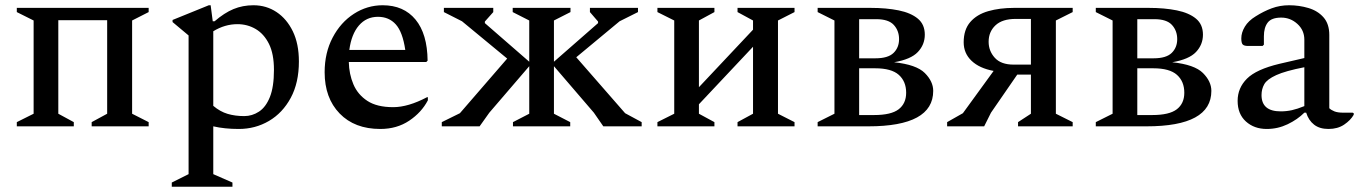

<svg xmlns="http://www.w3.org/2000/svg" viewBox="-20 -481 5183 731"><path d="M108 -403 44 -435V-451H546V-435L483 -403V-48L546 -16V0H329V-16L388 -48V-404H202V-48L261 -16V0H44V-16L108 -48Z M634 230V214L698 182V-346L637 -397V-405L775 -461H782L790 -400H797Q834 -432 869 -446.5Q904 -461 945 -461Q994 -461 1033 -435Q1072 -409 1095 -361.5Q1118 -314 1118 -247Q1118 -166 1087 -108.5Q1056 -51 1004 -20.5Q952 10 889 10Q835 10 792 0V182L865 214V230ZM884 -389Q836 -389 792 -362V-78Q818 -56 846.5 -47.5Q875 -39 910 -39Q940 -39 966 -56Q992 -73 1007.5 -111.5Q1023 -150 1023 -215Q1023 -276 1004 -314Q985 -352 953.5 -370.5Q922 -389 884 -389Z M1428 10Q1330 10 1273 -49Q1216 -108 1216 -206Q1216 -280 1246.5 -338Q1277 -396 1327.5 -428.5Q1378 -461 1437 -461Q1517 -461 1562 -406.5Q1607 -352 1608 -250L1603 -245H1308Q1309 -199 1325.5 -160Q1342 -121 1378.5 -97Q1415 -73 1477 -73Q1534 -73 1606 -111H1609V-99Q1585 -53 1538 -21.5Q1491 10 1428 10ZM1419 -417Q1375 -417 1346.5 -384Q1318 -351 1310 -291H1523Q1513 -359 1487 -388Q1461 -417 1419 -417Z M1806 0H1662V-16L1731 -50L1911 -258L1739 -400L1670 -435V-451H1858V-435L1826 -399V-393L1995 -246V-403L1932 -435V-451H2152V-435L2089 -403V-246L2257 -393V-399L2226 -435V-451H2409V-435L2339 -400L2174 -263L2360 -50L2423 -16V0H2277L2241 -52L2089 -229V-48L2151 -16V0H1933V-16L1995 -48V-229L1843 -52Z M2547 -403 2483 -435V-451H2700V-435L2641 -403V-149L2847 -368V-403L2788 -435V-451H3005V-435L2942 -403V-48L3005 -16V0H2788V-16L2847 -48V-303L2641 -84V-48L2700 -16V0H2483V-16L2547 -48Z M3157 -403 3093 -435V-451H3294Q3355 -451 3401.5 -441.5Q3448 -432 3474.5 -410Q3501 -388 3501 -349Q3501 -311 3474.5 -283Q3448 -255 3384 -244Q3469 -235 3501 -203Q3533 -171 3533 -135Q3533 0 3286 0H3093V-16L3157 -48ZM3316 -408H3251V-259H3313Q3361 -259 3382 -279.5Q3403 -300 3403 -332Q3403 -364 3383 -386Q3363 -408 3316 -408ZM3312 -221H3251V-43H3308Q3373 -43 3401.5 -65Q3430 -87 3430 -128Q3430 -171 3402 -196Q3374 -221 3312 -221Z M3856 0V-16L3905 -48V-197H3853L3753 -52L3727 0H3586V-16L3646 -50L3763 -211Q3709 -221 3679 -249.5Q3649 -278 3649 -320Q3649 -368 3674 -397Q3699 -426 3742.5 -438.5Q3786 -451 3841 -451H4064V-435L4000 -403V-48L4064 -16V0ZM3839 -235H3905V-409H3847Q3796 -409 3770 -384.5Q3744 -360 3744 -322Q3744 -287 3767.5 -261Q3791 -235 3839 -235Z M4216 -403 4152 -435V-451H4353Q4414 -451 4460.5 -441.5Q4507 -432 4533.5 -410Q4560 -388 4560 -349Q4560 -311 4533.5 -283Q4507 -255 4443 -244Q4528 -235 4560 -203Q4592 -171 4592 -135Q4592 0 4345 0H4152V-16L4216 -48ZM4375 -408H4310V-259H4372Q4420 -259 4441 -279.5Q4462 -300 4462 -332Q4462 -364 4442 -386Q4422 -408 4375 -408ZM4371 -221H4310V-43H4367Q4432 -43 4460.5 -65Q4489 -87 4489 -128Q4489 -171 4461 -196Q4433 -221 4371 -221Z M4803 10Q4755 10 4723.5 -18.5Q4692 -47 4692 -97Q4692 -146 4727.5 -181.5Q4763 -217 4851 -238L4946 -260V-330Q4946 -366 4919.5 -390Q4893 -414 4858 -414Q4821 -414 4806.5 -395Q4792 -376 4792 -343V-311L4787 -306H4732Q4717 -306 4711.5 -311.5Q4706 -317 4706 -335Q4706 -357 4719.5 -379.5Q4733 -402 4761 -419Q4791 -438 4822 -449.5Q4853 -461 4888 -461Q4926 -461 4961.5 -450.5Q4997 -440 5019 -415Q5041 -390 5041 -348V-69Q5048 -62 5060.5 -57Q5073 -52 5095 -52H5130L5134 -50V-44Q5122 -23 5097.5 -6.5Q5073 10 5038 10Q5004 10 4983 -6.5Q4962 -23 4953 -52H4946Q4920 -26 4882.5 -8Q4845 10 4803 10ZM4783 -119Q4783 -57 4856 -57Q4878 -57 4898.5 -61.5Q4919 -66 4946 -77V-225Q4874 -211 4839 -195Q4804 -179 4793.5 -160.5Q4783 -142 4783 -119Z"/></svg>

Font: Spectral Medium
Style: Regular
Weight: 500
Designer: Jean-Baptiste Levee
Foundry: Production Type
Version: Version 2.001